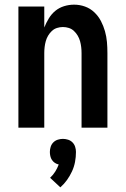

<svg xmlns="http://www.w3.org/2000/svg" viewBox="-20 -548 540 824"><path d="M59 0V-520H170V-430Q178 -450 189.5 -469Q201 -488 217.5 -501.5Q234 -515 255 -521.5Q276 -528 298 -528Q322 -528 344.5 -520Q367 -512 384.5 -495.5Q402 -479 413 -458Q424 -437 430.5 -414Q437 -391 439 -367.5Q441 -344 441 -320V0H330V-320Q330 -333 328.5 -346Q327 -359 323.5 -371.5Q320 -384 313.5 -395Q307 -406 297.5 -415Q288 -424 275.5 -428Q263 -432 250 -432Q237 -432 224.5 -428Q212 -424 202.5 -415Q193 -406 186.5 -395Q180 -384 176.5 -371.5Q173 -359 171.5 -346Q170 -333 170 -320V0ZM239 256 195 215Q208 203 217 188.5Q226 174 232 158Q223 156 215.5 151Q208 146 203 138.5Q198 131 196 122Q194 113 194 104Q194 93 197.5 82Q201 71 209 63Q217 55 228 51.5Q239 48 250 48Q261 48 272 51.5Q283 55 291 63Q299 71 302.5 82Q306 93 306 104Q306 126 302 147Q298 168 289 187.5Q280 207 267.5 224.5Q255 242 239 256Z"/></svg>

Font: Iosevka
Style: Bold
Weight: 700
Monospace: yes
Designer: Belleve Invis
Foundry: Belleve Invis
Version: Version 32.5.0; ttfautohint (v1.8.4)